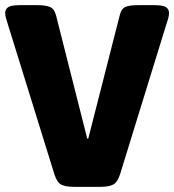

<svg xmlns="http://www.w3.org/2000/svg" viewBox="-29 -722 675 744"><path d="M258 2Q225 2 208.5 -6.5Q192 -15 182 -46L2 -626Q-2 -640 -5.5 -651Q-9 -662 -9 -672Q-9 -686 2.5 -694Q14 -702 48 -702H117Q146 -702 163.5 -695.5Q181 -689 188 -663L309 -185H313L435 -663Q441 -688 456.5 -695Q472 -702 505 -702H570Q603 -702 614.5 -694Q626 -686 626 -672Q626 -662 623 -651Q620 -640 615 -626L436 -46Q426 -15 409 -6.5Q392 2 360 2Z"/></svg>

Font: Asap Black
Style: Regular
Weight: 900
Designer: Pablo Cosgaya
Foundry: Omnibus-Type
Version: Version 3.001; ttfautohint (v1.8.4.7-5d5b)